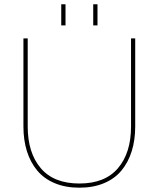

<svg xmlns="http://www.w3.org/2000/svg" viewBox="-20 -870 744 900"><path d="M287.1 -850.1V-751H267.1V-850.1ZM437 -850.1V-751H417V-850.1ZM613.8 -689.9V-276.9Q613.8 -213.4 597.4 -161.1Q581.1 -108.9 549.3 -70.6Q517.6 -32.2 467.3 -11.2Q417 9.8 352.1 9.8Q287.1 9.8 236.8 -11.2Q186.5 -32.2 154.5 -70.6Q122.6 -108.9 106.2 -161.1Q89.8 -213.4 89.8 -276.9V-689.9H109.9V-276.9Q109.9 -153.8 170.9 -81.8Q231.9 -9.8 352.1 -9.8Q472.2 -9.8 533.2 -81.8Q594.2 -153.8 594.2 -276.9V-689.9Z"/></svg>

Font: Genome Thin
Style: Regular
Weight: 250
Designer: Alfredo Marco Pradil
Version: Version 1.001